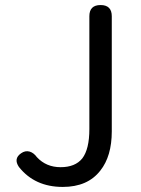

<svg xmlns="http://www.w3.org/2000/svg" viewBox="-20 -736 563 769"><path d="M231.4 12.7Q119.1 12.7 55.7 -67.4Q33.2 -100.6 64.5 -122.1Q81.1 -133.8 98.6 -128.9Q115.2 -124 127.9 -106.4Q165 -66.4 222.7 -66.4Q281.2 -66.4 309.6 -101.6Q337.9 -138.7 337.9 -218.8V-670.9Q337.9 -715.8 382.8 -715.8Q427.7 -715.8 427.7 -670.9V-462.9V-210Q427.7 -110.4 381.8 -52.7Q331.1 12.7 231.4 12.7Z"/></svg>

Font: Bpmf GenSen Rounded R
Style: R
Weight: 400
Foundry: But Ko
Version: Version 1.320